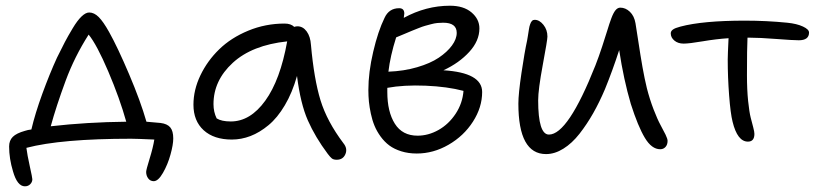

<svg xmlns="http://www.w3.org/2000/svg" viewBox="-20 -527 2884 678"><path d="M522.9 112.8Q510.7 112.8 503.4 103Q496.1 93.3 496.1 80.1Q496.1 72.8 508.3 33.4Q520.5 -5.9 524.9 -34.2Q461.9 -37.1 442.9 -37.1Q195.8 -37.1 73.2 -4.9Q76.2 19.5 85.2 60.1Q94.2 100.6 94.2 106Q94.2 115.7 86.9 123.3Q79.6 130.9 67.9 130.9Q41 130.9 25.9 78.1Q12.2 32.7 12.2 -9.8Q12.2 -30.8 25.1 -43.7Q38.1 -56.6 67.9 -64.9Q78.1 -68.4 90.8 -69.8Q104 -126 129.6 -196.3Q155.3 -266.6 181.2 -323.2Q198.2 -357.9 209 -378.4Q219.7 -398.9 236.6 -427Q253.4 -455.1 268.1 -469Q282.7 -482.9 294.9 -482.9Q312.5 -482.9 328.6 -466.8Q344.7 -450.7 365.2 -414.1Q395.5 -359.9 435.8 -265.1Q476.1 -170.4 497.1 -97.2Q519.5 -95.7 546.9 -92.8Q570.8 -89.8 581.3 -77.1Q591.8 -64.5 591.8 -38.1Q591.8 -16.1 582 19Q572.3 54.2 555.4 83.5Q538.6 112.8 522.9 112.8ZM211.9 -242.2Q178.2 -150.9 159.2 -81.1Q287.1 -95.7 425.8 -97.2Q402.8 -179.7 362.3 -274.7Q321.8 -369.6 293 -404.8Q243.2 -326.7 211.9 -242.2Z M798.8 -34.2Q735.4 -34.2 699.2 -67.1Q663.1 -100.1 663.1 -157.2Q663.1 -209.5 687.7 -261Q712.4 -312.5 754.2 -353Q795.9 -393.6 856.7 -418.7Q917.5 -443.8 984.9 -443.8Q1007.3 -443.8 1019 -432.1Q1024.9 -434.1 1030.3 -434.1Q1049.8 -434.1 1063 -416Q1076.2 -397.9 1078.1 -368.2Q1088.9 -247.6 1111.8 -172.9Q1134.8 -98.1 1192.9 -21Q1208 -2.4 1199.7 17.3Q1191.4 37.1 1168.9 37.1Q1157.7 37.1 1151.9 32.5Q1146 27.8 1137.2 16.1Q1093.3 -42.5 1067.1 -101.8Q1041 -161.1 1028.8 -258.8Q1012.2 -199.7 985.8 -155.3Q959.5 -110.8 928.2 -85Q897 -59.1 864.5 -46.6Q832 -34.2 798.8 -34.2ZM733.9 -159.2Q733.9 -131.8 745.1 -108.9Q762.2 -98.1 794.9 -98.1Q863.8 -98.1 916.7 -171.4Q969.7 -244.6 994.1 -380.9Q870.1 -367.7 802 -305.2Q733.9 -242.7 733.9 -159.2Z M1451.7 15.1Q1421.9 15.1 1397 7.3Q1372.1 -0.5 1354.7 -13.4Q1337.4 -26.4 1324 -44.9Q1310.5 -63.5 1302.5 -83Q1294.4 -102.5 1289.6 -125.5Q1284.7 -148.4 1282.7 -168.2Q1280.8 -188 1280.8 -209Q1280.8 -271.5 1297.9 -344.2Q1314.9 -417 1337.9 -463.9Q1353.5 -498 1389.6 -498Q1407.7 -498 1407.7 -479Q1407.7 -475.6 1405.8 -463.9Q1484.4 -506.8 1568.8 -506.8Q1617.2 -506.8 1645 -483.2Q1672.9 -459.5 1672.9 -426.8Q1672.9 -382.8 1637.2 -343.8Q1601.6 -304.7 1545.9 -278.8Q1682.6 -270.5 1682.6 -202.1Q1682.6 -147.9 1650.1 -97.4Q1617.7 -46.9 1564 -15.9Q1510.3 15.1 1451.7 15.1ZM1544.9 -446.8Q1534.7 -446.8 1524.4 -445.8Q1514.2 -444.8 1501.7 -441.4Q1489.3 -438 1481 -435.8Q1472.7 -433.6 1456.8 -427.2Q1440.9 -420.9 1433.8 -418Q1426.8 -415 1406.5 -406.5Q1386.2 -397.9 1378.9 -395Q1357.9 -328.6 1351.6 -273.9Q1406.2 -275.9 1452.9 -289.6Q1499.5 -303.2 1529.3 -323.2Q1559.1 -343.3 1575.9 -366.2Q1592.8 -389.2 1592.8 -411.1Q1592.8 -446.8 1544.9 -446.8ZM1347.7 -202.1Q1347.7 -132.3 1374.3 -90.1Q1400.9 -47.9 1454.6 -47.9Q1492.7 -47.9 1528.6 -68.1Q1564.5 -88.4 1588.9 -125.2Q1613.3 -162.1 1616.7 -206.1Q1559.6 -221.2 1482.7 -224.4Q1405.8 -227.5 1347.7 -216.8Z M1908.2 17.1Q1810.5 17.1 1810.5 -161.1Q1810.5 -195.8 1821.5 -269.8Q1832.5 -343.8 1841.3 -383.8Q1842.3 -390.1 1843.8 -398.4Q1845.2 -406.7 1845.9 -411.6Q1846.7 -416.5 1847.7 -423.1Q1848.6 -429.7 1849.6 -433.3Q1850.6 -437 1852.1 -441.4Q1853.5 -445.8 1855 -448.2Q1856.4 -450.7 1858.4 -452.9Q1860.4 -455.1 1862.8 -456.1Q1865.2 -457 1868.2 -457Q1884.8 -457 1898.9 -439.5Q1913.1 -421.9 1913.1 -397.9Q1913.1 -385.7 1896.7 -298.1Q1880.4 -210.4 1880.4 -172.9Q1880.4 -51.8 1918.5 -51.8Q1985.8 -51.8 2082.5 -295.9Q2094.7 -327.1 2106.4 -362.8Q2118.2 -398.4 2124.8 -420.4Q2131.3 -442.4 2138.7 -462.2Q2146 -481.9 2153.6 -491Q2161.1 -500 2170.4 -500Q2189 -500 2204.3 -485.4Q2219.7 -470.7 2224.1 -444.8Q2226.1 -434.1 2233.9 -382.1Q2241.7 -330.1 2248.8 -290Q2255.9 -250 2264.2 -215.8Q2274.4 -175.8 2288.1 -140.4Q2301.8 -105 2312.3 -85.9Q2322.8 -66.9 2330.1 -51.8Q2337.4 -36.6 2337.4 -29.8Q2337.4 -16.1 2330.1 -8.1Q2322.8 0 2311.5 0Q2281.2 0 2257.1 -40.3Q2232.9 -80.6 2207.5 -160.2Q2182.1 -246.6 2166.5 -350.1Q2143.1 -277.8 2116.2 -211.9Q2096.7 -166 2074.7 -127.2Q2052.7 -88.4 2026.4 -54.7Q2000 -21 1969.5 -2Q1939 17.1 1908.2 17.1Z M2621.1 -26.9Q2584 -26.9 2566.9 -97.2Q2559.6 -126 2554.7 -190.2Q2549.8 -254.4 2549.8 -316.9Q2549.8 -332 2552.7 -392.1Q2508.8 -389.2 2461.2 -381.1Q2413.6 -373 2394 -373Q2374 -373 2361.3 -383.8Q2348.6 -394.5 2348.6 -409.2Q2348.6 -417 2356.2 -422.6Q2363.8 -428.2 2382.8 -433.1Q2461.9 -454.1 2610.8 -454.1Q2687 -454.1 2759.8 -446.8Q2793.9 -443.4 2815.4 -433.3Q2836.9 -423.3 2836.9 -412.1Q2836.9 -384.8 2800.8 -384.8Q2780.3 -384.8 2720.9 -389.4Q2661.6 -394 2626 -394H2619.6Q2617.7 -357.9 2617.7 -261.2Q2617.7 -210.4 2621.8 -170.4Q2626 -130.4 2630.9 -111.6Q2635.7 -92.8 2639.9 -77.1Q2644 -61.5 2644 -54.2Q2644 -26.9 2621.1 -26.9Z"/></svg>

Font: Shantell Sans Irregular
Style: Regular
Weight: 300
Designer: Stephen Nixon, Anya Danilova, Shantell Martin
Foundry: Arrow Type
Version: Version 1.006;[9816181b4]